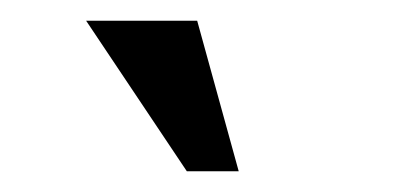

<svg xmlns="http://www.w3.org/2000/svg" viewBox="-20 -740 386 185"><path d="M210 -575H160L63 -720H170L210 -575Z"/></svg>

Font: Germanica
Style: Regular
Weight: 400
Designer: Peter Wiegel
Foundry: Peter Wiegel